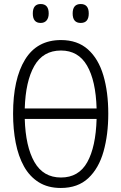

<svg xmlns="http://www.w3.org/2000/svg" viewBox="-20 -924 603 954"><path d="M282 10Q218 10 172.5 -18.5Q127 -47 99 -97.5Q71 -148 58 -215Q45 -282 45 -359Q45 -531 104.5 -628Q164 -725 283 -725Q365 -725 417 -678.5Q469 -632 493.5 -549.5Q518 -467 518 -359Q518 -255 494.5 -171.5Q471 -88 419 -39Q367 10 282 10ZM283 -673Q194 -673 150.5 -596.5Q107 -520 103 -385H460Q456 -523 412.5 -598Q369 -673 283 -673ZM283 -42Q371 -42 413.5 -118Q456 -194 460 -333H103Q107 -196 151 -119Q195 -42 283 -42ZM381 -810Q341 -810 341 -857Q341 -904 381 -904Q421 -904 421 -857Q421 -810 381 -810ZM182 -810Q143 -810 143 -857Q143 -904 182 -904Q222 -904 222 -857Q222 -835 211.5 -822.5Q201 -810 182 -810Z"/></svg>

Font: Noto Sans Mono SemiCondensed Light
Style: Regular
Weight: 300
Width: 4
Designer: Monotype Design Team
Foundry: Monotype Imaging Inc.
Version: Version 2.014; ttfautohint (v1.8.4.7-5d5b)